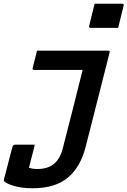

<svg xmlns="http://www.w3.org/2000/svg" viewBox="-35 -807 681 1027"><path d="M163 -536H543Q555 -536 551 -525Q520 -401 488 -276.5Q456 -152 424 -25Q396 87 327.5 143.5Q259 200 140 200Q81 200 38.5 187Q-4 174 -13 162Q-16 158 -14 153Q-8 130 -0.5 101.5Q7 73 14 45.5Q21 18 26 -0.5Q31 -19 32 -22Q35 -33 45 -33H151L147 -15Q139 18 131 46.5Q123 75 120 90Q138 97 165 97Q222 97 255.5 68Q289 39 303 -22Q330 -125 355.5 -227.5Q381 -330 407 -433H148Q136 -433 140 -444Q145 -467 151.5 -490Q158 -513 163 -536ZM471 -787H618Q629 -787 626 -776L597 -658H450Q439 -658 442 -669Z"/></svg>

Font: Recursive Mn Lnr St SmB
Style: Italic
Weight: 600
Italic angle: -15°
Monospace: yes
Version: Version 1.079;hotconv 1.0.112;makeotfexe 2.5.65598; ttfautoh